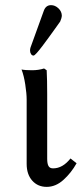

<svg xmlns="http://www.w3.org/2000/svg" viewBox="-20 -710 322 749"><path d="M151.9 -442.9 162.1 -436Q164.1 -397.9 164.1 -342.8V-90.8Q164.1 -71.3 169.2 -62.3Q174.3 -53.2 187 -53.2Q224.6 -53.2 254.9 -91.8L278.8 -73.2Q257.8 -35.6 227.5 -8.3Q197.3 19 162.1 19Q127.4 19 105.7 -5.4Q84 -29.8 84 -70.8V-321.8Q84 -344.7 78.6 -380.1Q73.2 -415.5 64 -439Q77.1 -436 105 -436Q130.4 -436 151.9 -442.9ZM179.2 -689.9Q194.8 -689.9 208 -677.5Q221.2 -665 221.2 -647.9Q221.2 -641.6 214.8 -626Q209.5 -618.7 195.6 -599.1Q181.6 -579.6 169.9 -563.5Q158.2 -547.4 145.3 -530.3Q132.3 -513.2 123.3 -503.2Q114.3 -493.2 110.8 -493.2Q105 -493.2 101.1 -499Q97.2 -504.9 97.2 -513.2Q97.2 -519 99.1 -524.9L150.9 -668Q158.7 -689.9 179.2 -689.9Z"/></svg>

Font: Linear Smooth Low Contrast
Style: Regular
Weight: 500
Designer: Philipp H. Poll, Flanker
Foundry: Philipp H. Poll, reworked by Flanker
Version: Version 1.010 | FøM Fix